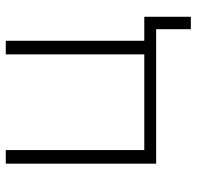

<svg xmlns="http://www.w3.org/2000/svg" viewBox="-28 -532 680 664"><g transform="rotate(-90 312.0 -200.0)"><path d="M503 -41H586V120H543V0H78V-520H125V-41H456V-520H503Z"/></g></svg>

Font: Mplus 1p Light
Style: Regular
Weight: 300
Version: Version 1.061